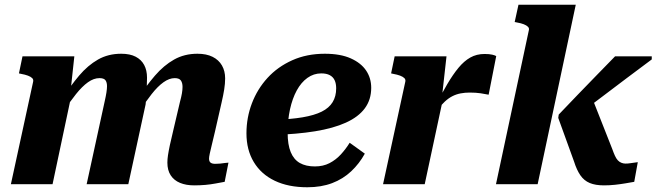

<svg xmlns="http://www.w3.org/2000/svg" viewBox="-20 -778 2773 811"><path d="M26 0H202L285 -392H278L294 -540H75L60 -468L69 -466Q86 -463 98 -458.5Q110 -454 116 -448Q122 -442 120 -433ZM888 -222 916 -345Q923 -375 927 -400Q931 -425 931 -447Q931 -478 917.5 -501.5Q904 -525 878 -538Q852 -551 814 -551Q759 -551 715.5 -526.5Q672 -502 634.5 -458.5Q597 -415 560 -358L566 -304Q595 -348 620.5 -380.5Q646 -413 670.5 -430.5Q695 -448 718 -448Q737 -448 744 -438Q751 -428 751 -411Q751 -399 748.5 -384Q746 -369 740 -347L713 -232Q703 -191 697.5 -165Q692 -139 689.5 -122Q687 -105 687 -91Q687 -59 701 -37.5Q715 -16 740.5 -5.5Q766 5 800 5Q825 5 847.5 3Q870 1 891 -3Q912 -7 929 -10L945 -91Q939 -91 929.5 -89.5Q920 -88 910 -87Q900 -86 889 -86Q876 -86 869.5 -91Q863 -96 863 -108Q863 -115 866 -129Q869 -143 874.5 -165.5Q880 -188 888 -222ZM346 0H522L595 -337Q596 -346 597.5 -362Q599 -378 599.5 -396Q600 -414 600.5 -428.5Q601 -443 601 -450Q601 -481 589 -503.5Q577 -526 553 -538.5Q529 -551 492 -551Q437 -551 394 -526.5Q351 -502 314.5 -459Q278 -416 241 -358L246 -304Q275 -348 301 -380.5Q327 -413 351.5 -430.5Q376 -448 400 -448Q419 -448 425.5 -439Q432 -430 432 -414Q432 -403 429.5 -387Q427 -371 422 -349Z M1278 13Q1198 13 1140.5 -14.5Q1083 -42 1052 -93.5Q1021 -145 1021 -215Q1021 -281 1044 -341.5Q1067 -402 1110 -449Q1153 -496 1214.5 -523.5Q1276 -551 1352 -551Q1418 -551 1461.5 -531.5Q1505 -512 1526.5 -480Q1548 -448 1548 -407Q1548 -357 1521 -320.5Q1494 -284 1441 -260Q1388 -236 1311 -223.5Q1234 -211 1134 -208L1138 -272Q1208 -274 1258 -282.5Q1308 -291 1339 -306.5Q1370 -322 1385 -346.5Q1400 -371 1400 -405Q1400 -425 1393.5 -439Q1387 -453 1373 -460.5Q1359 -468 1337 -468Q1305 -468 1278.5 -449Q1252 -430 1233.5 -396Q1215 -362 1205 -316.5Q1195 -271 1195 -217Q1195 -167 1208 -135.5Q1221 -104 1246.5 -89.5Q1272 -75 1310 -75Q1345 -75 1372 -89Q1399 -103 1420 -126Q1441 -149 1457 -175L1521 -129Q1498 -87 1463.5 -54.5Q1429 -22 1383 -4.5Q1337 13 1278 13Z M1598 0H1774L1853 -369L1847 -370L1866 -540H1647L1632 -468L1641 -466Q1658 -463 1670 -458.5Q1682 -454 1688 -448Q1694 -442 1692 -433ZM2076 -541Q2072 -544 2059.5 -547Q2047 -550 2027 -550Q1993 -550 1966.5 -535Q1940 -520 1916.5 -491.5Q1893 -463 1869.5 -423Q1846 -383 1820 -332L1827 -313Q1843 -334 1858.5 -348.5Q1874 -363 1890.5 -371.5Q1907 -380 1925.5 -383.5Q1944 -387 1964 -387Q1990 -387 2010 -384Q2030 -381 2044 -378Z M2566 -149 2480 -367 2418 -290Q2471 -330 2523.5 -369.5Q2576 -409 2628 -448.5Q2680 -488 2733 -527V-540H2578Q2539 -500 2499 -459Q2459 -418 2419.5 -377Q2380 -336 2340 -294L2338 -280L2405 -95Q2416 -60 2431.5 -37.5Q2447 -15 2471 -5Q2495 5 2531 5Q2555 5 2578 2.5Q2601 0 2621.5 -3.5Q2642 -7 2659 -10L2674 -93Q2668 -92 2659.5 -91Q2651 -90 2641.5 -88.5Q2632 -87 2622 -87Q2613 -87 2604.5 -90.5Q2596 -94 2589.5 -101Q2583 -108 2577.5 -120Q2572 -132 2566 -149ZM2075 0H2251L2412 -758H2170L2154 -685L2164 -683Q2181 -680 2192.5 -675.5Q2204 -671 2210 -665Q2216 -659 2214 -651Z"/></svg>

Font: Roboto Serif
Style: Bold Italic
Weight: 700
Italic angle: -10°
Designer: Greg Gazdowicz
Foundry: Commercial Type
Version: Version 1.008